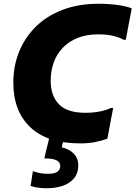

<svg xmlns="http://www.w3.org/2000/svg" viewBox="-20 -752 722 1023"><path d="M51 -311Q51 -401 82 -477Q113 -553 171.5 -610.5Q230 -668 314.5 -700Q399 -732 504 -732Q565 -732 613 -724.5Q661 -717 682 -707L650 -540H639Q618 -552 585 -560.5Q552 -569 503 -569Q440 -569 392.5 -549.5Q345 -530 313 -496Q281 -462 265.5 -417Q250 -372 250 -322Q250 -242 294 -196.5Q338 -151 435 -151Q475 -151 511.5 -158Q548 -165 571 -177H583L552 -13Q525 -3 489 4.5Q453 12 408 12Q232 12 141.5 -74Q51 -160 51 -311ZM159 161Q194 174 235 174Q272 174 286.5 162.5Q301 151 301 133Q301 112 281 102Q261 92 216 92L244 -24H322L309 33Q348 42 372.5 66Q397 90 397 129Q397 172 373 199.5Q349 227 311 239Q273 251 232 251Q205 251 183 248Q161 245 143 239L155 161Z"/></svg>

Font: Kufam ExtraBold
Style: Italic
Weight: 800
Italic angle: -11°
Designer: Artur Schmal
Foundry: Original Type
Version: Version 1.301; ttfautohint (v1.8.3)